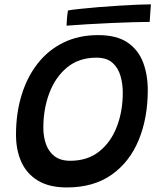

<svg xmlns="http://www.w3.org/2000/svg" viewBox="-20 -818 717 864"><path d="M281 25.5Q201.5 25.5 150.8 -5.2Q100 -36 76 -89.5Q52 -143 52 -212Q52 -307.5 76.8 -389Q101.5 -470.5 149 -531.5Q196.5 -592.5 265.2 -626.2Q334 -660 421.5 -660Q505 -660 553.8 -626.8Q602.5 -593.5 623.8 -537.5Q645 -481.5 645 -412.5Q645 -286.5 604 -187.5Q563 -88.5 482 -31.5Q401 25.5 281 25.5ZM296 -94.5Q373.5 -94.5 426 -136Q478.5 -177.5 505.5 -247.2Q532.5 -317 532.5 -401.5Q532.5 -441 522 -477Q511.5 -513 485.8 -535.8Q460 -558.5 414 -558.5Q335.5 -558.5 282.5 -515Q229.5 -471.5 202.2 -399.8Q175 -328 175 -243Q175 -203 187 -169.2Q199 -135.5 225.5 -115Q252 -94.5 296 -94.5ZM653.5 -719.5Q622.5 -719.5 576 -718Q529.5 -716.5 476.5 -714.2Q423.5 -712 372 -708.8Q320.5 -705.5 279.5 -702.5Q280 -719.5 281.5 -737.2Q283 -755 286 -771Q305.5 -774.5 341.8 -778.2Q378 -782 422.2 -785.8Q466.5 -789.5 512 -792.2Q557.5 -795 596.2 -796.8Q635 -798.5 659 -798.5Z"/></svg>

Font: Grandstander Medium
Style: Italic
Weight: 500
Italic angle: -15°
Designer: Tyler Finck
Foundry: Etcetera Type Co
Version: Version 1.200; ttfautohint (v1.8.3)